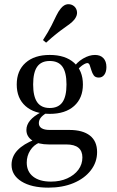

<svg xmlns="http://www.w3.org/2000/svg" viewBox="-20 -683 546 896"><path d="M205.6 192.7Q126.6 192.7 80.2 163.7Q33.9 134.7 33.9 86.3Q33.9 47.6 61.7 18.1Q89.5 -11.3 143.5 -32.3L164.5 -17.7Q137.1 -6.5 121 19Q104.8 44.4 104.8 75.8Q104.8 117.7 134.7 141.1Q164.5 164.5 217.7 164.5Q260.5 164.5 293.5 149.6Q326.6 134.7 345.6 109.3Q364.5 83.9 364.5 51.6Q364.5 21.8 346 6.5Q327.4 -8.9 289.5 -8.9H208.1Q159.7 -8.9 131.5 -27Q103.2 -45.2 103.2 -76.6Q103.2 -100 120.2 -120.6Q137.1 -141.1 171 -158.9L196.8 -155.6Q178.2 -144.4 169.8 -133.1Q161.3 -121.8 161.3 -108.1Q161.3 -92.7 174.2 -84.7Q187.1 -76.6 211.3 -76.6H303.2Q366.1 -76.6 399.6 -50.4Q433.1 -24.2 433.1 26.6Q433.1 74.2 403.6 112.1Q374.2 150 323 171.4Q271.8 192.7 205.6 192.7ZM212.1 -151.6Q140.3 -151.6 99.2 -187.9Q58.1 -224.2 58.1 -288.7Q58.1 -353.2 99.2 -389.9Q140.3 -426.6 212.1 -426.6Q284.7 -426.6 325.8 -389.9Q366.9 -353.2 366.9 -288.7Q366.9 -225 325.8 -188.3Q284.7 -151.6 212.1 -151.6ZM212.1 -179Q252.4 -179 271.4 -206Q290.3 -233.1 290.3 -288.7Q290.3 -345.2 271.4 -371.8Q252.4 -398.4 212.1 -398.4Q172.6 -398.4 153.6 -371.8Q134.7 -345.2 134.7 -288.7Q134.7 -233.1 153.6 -206Q172.6 -179 212.1 -179ZM441.1 -321Q425 -321 417.7 -331Q410.5 -341.1 406.5 -354.8Q402.4 -368.5 398.8 -378.6Q395.2 -388.7 387.1 -388.7Q382.3 -388.7 372.6 -383.5Q362.9 -378.2 352.4 -368.5Q341.9 -358.9 334.7 -346L321.8 -365.3Q337.9 -391.9 366.9 -409.3Q396 -426.6 423.4 -426.6Q448.4 -426.6 462.5 -411.7Q476.6 -396.8 476.6 -370.2Q476.6 -347.6 466.9 -334.3Q457.3 -321 441.1 -321ZM195.2 -483.9 180.6 -496Q206.5 -536.3 220.2 -563.7Q233.9 -591.1 243.1 -610.5Q252.4 -629.8 263.7 -643.5Q279 -662.1 296 -663.3Q312.9 -664.5 325.8 -654Q337.9 -643.5 339.5 -626.6Q341.1 -609.7 326.6 -591.1Q317.7 -580.6 305.6 -571.4Q293.5 -562.1 277.8 -551.2Q262.1 -540.3 241.9 -524.2Q221.8 -508.1 195.2 -483.9Z"/></svg>

Font: Playfair 5pt SemiExpanded Light Light
Style: Regular
Weight: 300
Version: Version 2.203